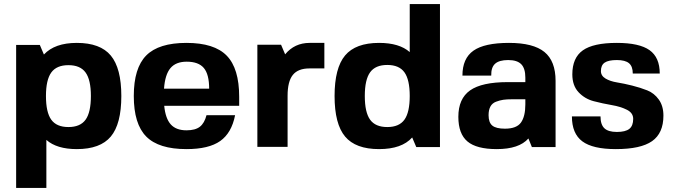

<svg xmlns="http://www.w3.org/2000/svg" viewBox="-20 -720 3298 940"><path d="M356 -510Q471 -510 522.5 -448Q574 -386 574 -250Q574 -113 522.5 -51.5Q471 10 356 10Q258 10 207 -35V200H59V-500H175L195 -453Q248 -510 356 -510ZM205 -250Q205 -170 231 -134Q257 -98 315 -98Q373 -98 399 -134Q425 -170 425 -250Q425 -329 399 -365Q373 -401 315 -401Q257 -401 231 -365Q205 -329 205 -250Z M784 -202Q790 -140 816 -111Q842 -82 893 -82Q936 -82 958.5 -99.5Q981 -117 991 -156H1131Q1114 -69 1058 -29.5Q1002 10 893 10Q757 10 696 -51.5Q635 -113 635 -250Q635 -387 696 -448.5Q757 -510 893 -510Q1029 -510 1090 -447.5Q1151 -385 1151 -246V-202ZM894 -418Q841 -418 814.5 -386.5Q788 -355 783 -286H1004Q1004 -356 978 -387Q952 -418 894 -418Z M1496 -385H1495Q1439 -385 1413.5 -353Q1388 -321 1388 -251V-1H1240V-501H1356L1376 -454Q1422 -510 1496 -510H1568V-385Z M1836 10Q1721 10 1669.5 -51.5Q1618 -113 1618 -250Q1618 -387 1669.5 -448.5Q1721 -510 1836 -510Q1935 -510 1986 -465V-700H2134V0H2018L1998 -47Q1947 10 1836 10ZM1792 -134Q1818 -98 1876 -98Q1934 -98 1960 -134Q1986 -170 1986 -250Q1986 -330 1960 -366Q1934 -402 1876 -402Q1818 -402 1792 -366Q1766 -330 1766 -250Q1766 -170 1792 -134Z M2567 -42Q2521 10 2412 10Q2313 10 2268.5 -27.5Q2224 -65 2224 -148Q2224 -237 2281.5 -277.5Q2339 -318 2466 -318H2552V-340Q2552 -385 2532 -405.5Q2512 -426 2468 -426Q2424 -426 2404 -408Q2384 -390 2385 -350H2244Q2244 -434 2298 -472Q2352 -510 2472 -510Q2591 -510 2645.5 -465.5Q2700 -421 2700 -324V0H2584ZM2552 -234H2487Q2461 -234 2444 -231.5Q2427 -229 2408.5 -222Q2390 -215 2381 -198.5Q2372 -182 2372 -156Q2372 -120 2390.5 -105Q2409 -90 2452 -90Q2509 -90 2530.5 -120Q2552 -150 2552 -209Z M2922 -372Q2922 -349 2944.5 -335.5Q2967 -322 3001 -316.5Q3035 -311 3075 -301Q3115 -291 3149 -277.5Q3183 -264 3205.5 -232.5Q3228 -201 3228 -154Q3228 -68 3172.5 -29Q3117 10 2995 10Q2882 10 2831 -28Q2780 -66 2780 -150H2920Q2920 -110 2939 -92Q2958 -74 3000 -74Q3042 -74 3061 -89Q3080 -104 3080 -138Q3080 -167 3049.5 -182.5Q3019 -198 2975 -205.5Q2931 -213 2887 -224.5Q2843 -236 2812.5 -268.5Q2782 -301 2782 -356Q2782 -437 2833.5 -473.5Q2885 -510 3000 -510Q3110 -510 3160 -474.5Q3210 -439 3210 -360H3078Q3078 -395 3059.5 -410.5Q3041 -426 3000 -426Q2959 -426 2940.5 -413.5Q2922 -401 2922 -372Z"/></svg>

Font: Fivo Sans
Style: Regular
Weight: 700
Designer: Alexander Slobzheninov
Foundry: Alexander Slobzheninov
Version: 1.0